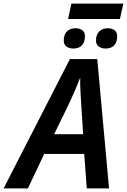

<svg xmlns="http://www.w3.org/2000/svg" viewBox="-76 -1040 701 1060"><path d="M300 -935 318 -1020H605L586 -935ZM329 -772Q306 -772 291 -783Q276 -794 276 -817Q276 -848 293 -866Q310 -884 341 -884Q363 -884 378 -873.5Q393 -863 393 -840Q393 -808 376.5 -790Q360 -772 329 -772ZM507 -772Q485 -772 469.5 -783Q454 -794 454 -817Q454 -848 471.5 -866Q489 -884 519 -884Q541 -884 556 -873.5Q571 -863 571 -840Q571 -808 554.5 -790Q538 -772 507 -772ZM-56 0 310 -714H461L526 0H403L389 -190H168L78 0ZM223 -299H383L372 -470Q370 -502 368 -538.5Q366 -575 367 -607H365Q353 -576 339 -543Q325 -510 308 -474Z"/></svg>

Font: Noto Sans Display SemiBold
Style: Italic
Weight: 600
Italic angle: -12°
Designer: Monotype Design Team
Foundry: Monotype Imaging Inc.
Version: Version 2.003